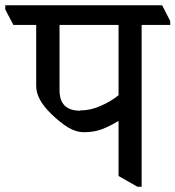

<svg xmlns="http://www.w3.org/2000/svg" viewBox="-51 -670 669 732"><path d="M598 -590V-575H489V42H473L401 1V-208H399Q368 -189 338 -177.5Q308 -166 270 -166Q238 -166 208 -184.5Q178 -203 144 -236Q87 -291 87 -342V-575H0L-31 -634V-650H567ZM255 -249Q294 -249 333.5 -266.5Q373 -284 401 -307V-575H176V-326Q176 -248 254 -248Z"/></svg>

Font: Martel DemiBold
Style: Regular
Weight: 600
Designer: Dan Reynolds
Foundry: Dan Reynolds
Version: Version 1.001; ttfautohint (v1.1) -l 5 -r 5 -G 72 -x 0 -D la